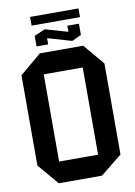

<svg xmlns="http://www.w3.org/2000/svg" viewBox="-99 -980 735 1043"><g transform="rotate(-10 269.0 -458.5)"><path d="M161 -597V-713H399L496 -598V-597ZM139 0 41 -115V-116H376V0ZM41 -116V-613L160 -713H161V-116ZM376 0V-597H496V-96L377 0ZM149 -753V-810L213 -815V-753ZM333 -766V-835H397V-774ZM345 -749 149 -806V-811L208 -837H209L397 -783V-773L346 -749ZM142 -869V-917H409V-869Z"/></g></svg>

Font: Foldit Medium
Style: Regular
Weight: 500
Version: Version 1.003